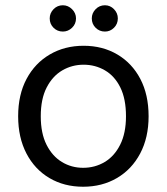

<svg xmlns="http://www.w3.org/2000/svg" viewBox="-20 -698 635 730"><path d="M296 12Q224 12 168 -21Q112 -54 80.5 -114.5Q49 -175 49 -256Q49 -338 81 -398Q113 -458 169.5 -491Q226 -524 298 -524Q370 -524 426 -491Q482 -458 513.5 -398Q545 -338 545 -256Q545 -175 513 -114.5Q481 -54 424.5 -21Q368 12 296 12ZM296 -60Q341 -60 378 -82Q415 -104 437 -148Q459 -192 459 -256Q459 -322 437.5 -365.5Q416 -409 379 -430.5Q342 -452 298 -452Q254 -452 217 -430.5Q180 -409 157.5 -365.5Q135 -322 135 -256Q135 -191 157 -147.5Q179 -104 215.5 -82Q252 -60 296 -60ZM219 -578Q198 -578 183.5 -592.5Q169 -607 169 -628Q169 -648 183.5 -663Q198 -678 219 -678Q239 -678 254 -663Q269 -648 269 -628Q269 -607 254 -592.5Q239 -578 219 -578ZM379 -578Q358 -578 343.5 -592.5Q329 -607 329 -628Q329 -648 343.5 -663Q358 -678 379 -678Q399 -678 413.5 -663Q428 -648 428 -628Q428 -607 413.5 -592.5Q399 -578 379 -578Z"/></svg>

Font: DM Sans 12pt
Style: Regular
Weight: 400
Version: Version 4.004;gftools[0.9.30]